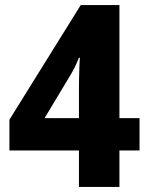

<svg xmlns="http://www.w3.org/2000/svg" viewBox="-20 -734 583 754"><path d="M528 -143H449V0H290V-143H17V-264L297 -714H449V-270H528ZM290 -384Q290 -400 290.5 -427Q291 -454 292 -478Q293 -502 294 -507H290Q274 -467 253 -433L155 -270H290Z"/></svg>

Font: Noto Sans SemiCondensed ExtraBold
Style: Regular
Weight: 800
Width: 4
Designer: Monotype Design Team
Foundry: Monotype Imaging Inc.
Version: Version 2.013; ttfautohint (v1.8.4.7-5d5b)